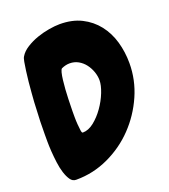

<svg xmlns="http://www.w3.org/2000/svg" viewBox="-134 -828 816 927"><g transform="rotate(-20 273.5 -364.5)"><path d="M532.2 -439.5Q532.2 -353.5 497.1 -273.9Q461.9 -194.3 402.8 -132.8Q343.8 -71.3 265.1 -34.7Q186.5 2 99.6 2H97.7Q80.1 2 68.8 -14.2Q57.6 -30.3 49.8 -54.7Q42 -79.1 38.1 -109.4Q34.2 -139.6 32.2 -168.5Q30.3 -197.3 30.3 -220.2Q30.3 -243.2 30.3 -254.9Q30.3 -288.1 31.2 -320.8Q32.2 -353.5 34.2 -386.7Q34.2 -397.5 35.6 -418.5Q37.1 -439.5 39.1 -465.8Q41 -492.2 43.9 -521Q46.9 -549.8 50.3 -574.7Q53.7 -599.6 57.1 -618.7Q60.5 -637.7 65.4 -644.5Q78.1 -666 104.5 -682.6Q130.9 -699.2 161.6 -710Q192.4 -720.7 224.1 -726.1Q255.9 -731.4 279.3 -731.4Q343.8 -731.4 391.1 -707.5Q438.5 -683.6 470.2 -643.1Q502 -602.5 517.1 -549.8Q532.2 -497.1 532.2 -439.5ZM368.2 -411.1Q368.2 -432.6 360.4 -455.1Q352.5 -477.5 338.4 -496.1Q324.2 -514.6 304.2 -525.9Q284.2 -537.1 259.8 -537.1Q239.3 -537.1 217.8 -527.3Q212.9 -524.4 209 -509.3Q205.1 -494.1 202.6 -472.7Q200.2 -451.2 198.2 -425.8Q196.3 -400.4 195.8 -377.4Q195.3 -354.5 194.8 -336.9Q194.3 -319.3 194.3 -313.5Q194.3 -303.7 194.3 -284.7Q194.3 -265.6 195.8 -247.1Q197.3 -228.5 199.2 -214.8Q201.2 -201.2 206.1 -201.2Q235.4 -201.2 264.2 -224.1Q293 -247.1 316.4 -280.3Q339.8 -313.5 354 -349.6Q368.2 -385.7 368.2 -411.1Z"/></g></svg>

Font: Chewy
Style: Regular
Weight: 400
Version: Version 1.001